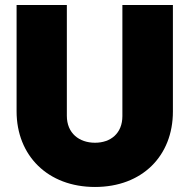

<svg xmlns="http://www.w3.org/2000/svg" viewBox="-20 -732 754 764"><path d="M358 12C546 12 668 -112 668 -288V-712H467V-270C467 -202 421 -164 358 -164C295 -164 246 -202 246 -271V-712H46V-289C46 -113 170 12 358 12Z"/></svg>

Font: MV Cash Black
Style: Regular
Weight: 900
Designer: Rodrigo Fuenzalida
Foundry: fragTYPE
Version: Version 1.100;Glyphs 3.1.2 (3151)